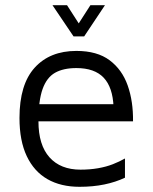

<svg xmlns="http://www.w3.org/2000/svg" viewBox="-20 -704 587 739"><path d="M286 15Q214 15 162.5 -14.5Q111 -44 83 -103Q55 -162 55 -250Q55 -379 113.5 -443.5Q172 -508 274 -508Q354 -508 402 -472Q450 -436 471.5 -375Q493 -314 492 -237H91L96 -303H445L417 -293Q414 -368 379 -405Q344 -442 274 -442Q224 -442 192 -424Q160 -406 144 -361.5Q128 -317 128 -237Q128 -146 170.5 -98.5Q213 -51 290 -51Q326 -51 357.5 -56.5Q389 -62 414.5 -72Q440 -82 461 -94V-20Q425 -3 381.5 6Q338 15 286 15ZM263 -564 182 -684H238L283 -614L328 -684H384L304 -564Z"/></svg>

Font: Maven Pro VF Beta
Style: Regular
Weight: 400
Designer: Joe Prince
Foundry: Joe Prince
Version: Version 2.002